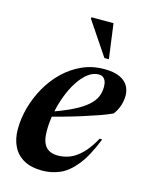

<svg xmlns="http://www.w3.org/2000/svg" viewBox="-111 -788 673 871"><g transform="rotate(15 225.0 -353.0)"><path d="M308.5 -476Q282 -476 258 -457.2Q234 -438.5 213.5 -406.8Q193 -375 178 -335Q163 -295 154.8 -252.2Q146.5 -209.5 146.5 -169Q146.5 -118 165.8 -95.2Q185 -72.5 223.5 -72.5Q251.5 -72.5 278.5 -82.8Q305.5 -93 333 -119.8Q360.5 -146.5 387.5 -195.5L399.5 -195Q366.5 -112 330.5 -67Q294.5 -22 255.2 -5Q216 12 172 12Q121 12 86.5 -7Q52 -26 34.8 -60.5Q17.5 -95 17.5 -141.5Q17.5 -192 31.8 -243.8Q46 -295.5 72.8 -342.5Q99.5 -389.5 137.5 -426.2Q175.5 -463 223 -484.5Q270.5 -506 326.5 -506Q373 -506 400 -493.2Q427 -480.5 438.8 -459.8Q450.5 -439 450.5 -414.5Q450.5 -390 442.5 -366.2Q434.5 -342.5 419 -322.5Q395.5 -311.5 361 -299.2Q326.5 -287 286 -274.2Q245.5 -261.5 202.5 -249.5Q159.5 -237.5 118.5 -227L121 -249.5Q176 -268 214.8 -285.2Q253.5 -302.5 279 -319.5Q304.5 -336.5 319 -353.5Q333.5 -370.5 339.5 -389Q345.5 -407.5 345.5 -427.5Q345.5 -443.5 341 -454.2Q336.5 -465 328.5 -470.5Q320.5 -476 308.5 -476ZM334.5 -554.5H313.5L208 -711.5L209 -718H312.5Z"/></g></svg>

Font: Newsreader 60pt SemiBold
Style: Italic
Weight: 600
Italic angle: -17°
Designer: Hugues Gentile
Foundry: Production Type
Version: Version 1.003